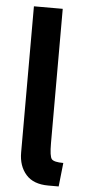

<svg xmlns="http://www.w3.org/2000/svg" viewBox="-54 -782 372 823"><g transform="rotate(5 131.5 -370.0)"><path d="M242 -92 231 10H186Q122 10 90 -26.5Q58 -63 58 -121V-750H182V-172Q182 -115 192 -103.5Q202 -92 242 -92Z"/></g></svg>

Font: Cabin
Style: Bold
Weight: 700
Designer: Pablo Impallari
Foundry: Pablo Impallari. www.impallari.com Igino Marini. www.ikern.com
Version: Version 1.005